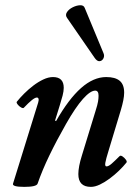

<svg xmlns="http://www.w3.org/2000/svg" viewBox="-20 -717 531 750"><path d="M75 13Q26 13 31 0L129 -316Q132 -326 130.5 -331Q129 -336 124 -336Q117 -336 104.5 -326Q92 -316 73 -296Q70 -293 62 -297.5Q54 -302 48.5 -309.5Q43 -317 46 -320Q58 -335 74.5 -351.5Q91 -368 110 -382.5Q129 -397 149 -406.5Q169 -416 187 -416Q229 -416 229 -374Q229 -361 224.5 -343.5Q220 -326 213 -304L195 -246L199 -244Q248 -330 296.5 -373Q345 -416 395 -416Q430 -416 447.5 -401.5Q465 -387 465 -355Q465 -342 461.5 -324.5Q458 -307 452 -287L404 -128Q394 -96 391.5 -81.5Q389 -67 396 -67Q404 -67 416 -77.5Q428 -88 447 -107Q451 -111 458.5 -106Q466 -101 471.5 -93.5Q477 -86 474 -82Q462 -67 445 -50.5Q428 -34 408.5 -19.5Q389 -5 370 4Q351 13 335 13Q286 13 286 -37Q286 -51 289.5 -69.5Q293 -88 300 -110L353 -283Q361 -308 363 -320.5Q365 -333 365 -343Q365 -363 352 -363Q333 -363 304 -330.5Q275 -298 238 -233Q201 -168 173 -110Q145 -52 127 0Q123 13 75 13ZM384 -510Q389 -499 384 -489Q379 -479 369 -478Q359 -477 349 -492L242 -647Q234 -658 241.5 -669.5Q249 -681 264 -688.5Q279 -696 293 -696.5Q307 -697 311 -686Z"/></svg>

Font: Junicode VF
Style: Italic
Weight: 400
Italic angle: -11°
Designer: Peter S. Baker
Version: Version 2.209